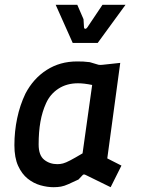

<svg xmlns="http://www.w3.org/2000/svg" viewBox="-20 -770 586 800"><path d="M203 10Q177 10 148.5 2Q120 -6 95.5 -25.5Q71 -45 55.5 -79Q40 -113 40 -165Q40 -222 51.5 -277Q63 -332 86 -380Q119 -443 174.5 -478.5Q230 -514 301 -514Q315 -514 327 -513.5Q339 -513 354 -511L391 -500Q398 -499 407 -500L481 -508L427 -110L486 -80L441 10L337 -41Q328 -46 323 -39L307 -22Q281 -10 264.5 -2.5Q248 5 234 7.5Q220 10 203 10ZM219 -86Q231 -86 242.5 -89Q254 -92 273 -102Q292 -112 324 -131L364 -416Q330 -423 305 -423Q258 -423 223.5 -400.5Q189 -378 172 -340Q156 -305 148.5 -263Q141 -221 141 -168Q141 -123 164 -104.5Q187 -86 219 -86ZM283 -591 212 -750H302L328 -690L330 -656Q331 -650 335.5 -650Q340 -650 344 -656L407 -750H503L387 -591Z"/></svg>

Font: Finlandica Medium
Style: Italic
Weight: 500
Italic angle: -8°
Designer: Niklas Ekholm, Juho Hiilivirta, Jaakko Suomalainen
Foundry: Helsinki Type Studio
Version: Version 1.063